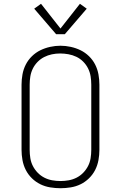

<svg xmlns="http://www.w3.org/2000/svg" viewBox="-20 -988 640 1016"><path d="M300 8Q273 8 245.5 3.5Q218 -1 193.5 -13Q169 -25 149 -44.5Q129 -64 116.5 -88.5Q104 -113 99 -140.5Q94 -168 94 -195V-540Q94 -567 99 -594.5Q104 -622 116.5 -646.5Q129 -671 149 -690.5Q169 -710 193.5 -722Q218 -734 245.5 -740Q273 -746 300 -746Q327 -746 354.5 -740Q382 -734 406.5 -722Q431 -710 451 -690.5Q471 -671 483.5 -646.5Q496 -622 501 -594.5Q506 -567 506 -540V-195Q506 -168 501 -140.5Q496 -113 483.5 -88.5Q471 -64 451 -44.5Q431 -25 406.5 -13Q382 -1 354.5 3.5Q327 8 300 8ZM300 -30Q322 -30 344 -34Q366 -38 385.5 -48Q405 -58 420.5 -74Q436 -90 446 -109.5Q456 -129 459.5 -151Q463 -173 463 -195V-540Q463 -562 459.5 -584Q456 -606 446 -626Q436 -646 420 -662Q404 -678 384 -687.5Q364 -697 342 -701Q320 -705 298 -705Q276 -705 254.5 -700.5Q233 -696 213.5 -686Q194 -676 178.5 -660Q163 -644 153.5 -624.5Q144 -605 140.5 -583.5Q137 -562 137 -540V-195Q137 -173 140.5 -151Q144 -129 154 -109.5Q164 -90 179.5 -74Q195 -58 214.5 -48Q234 -38 256 -34Q278 -30 300 -30ZM277 -807 161 -942 197 -968 300 -837 403 -968 439 -942 323 -807Z"/></svg>

Font: Iosevka Curly Slab XLtEx
Style: Regular
Weight: 200
Width: 7
Monospace: yes
Designer: Belleve Invis
Foundry: Belleve Invis
Version: Version 11.1.0; ttfautohint (v1.8.3)